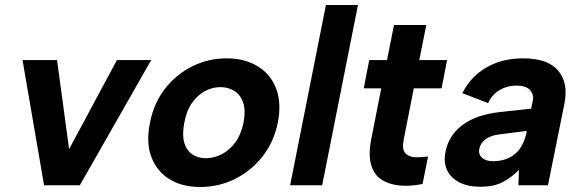

<svg xmlns="http://www.w3.org/2000/svg" viewBox="-20 -740 2314 767"><path d="M208 -500 256 -144 447 -500H584L299 0H156L70 -500Z M780 7Q707 7 656.5 -24.5Q606 -56 584.5 -113.5Q563 -171 579 -249Q594 -328 639.5 -386Q685 -444 749 -475.5Q813 -507 885 -507Q957 -507 1009 -475.5Q1061 -444 1083 -386.5Q1105 -329 1090 -251Q1074 -172 1028 -114Q982 -56 917.5 -24.5Q853 7 780 7ZM802 -108Q834 -108 865 -123.5Q896 -139 919.5 -170.5Q943 -202 953 -251Q962 -298 951.5 -329.5Q941 -361 916.5 -376.5Q892 -392 860 -392Q829 -392 799.5 -376.5Q770 -361 747.5 -329.5Q725 -298 716 -249Q707 -202 716 -170.5Q725 -139 748 -123.5Q771 -108 802 -108Z M1282 -720H1410L1267 0H1139Z M1526 -500 1554 -640H1683L1655 -500H1766L1744 -387H1633L1593 -184Q1585 -145 1598.5 -129Q1612 -113 1637.5 -112Q1663 -111 1690 -115L1668 -5Q1619 5 1576.5 1Q1534 -3 1504 -22.5Q1474 -42 1462.5 -82Q1451 -122 1463 -184L1503 -387H1433L1455 -500Z M2051 0 2053 -61Q2022 -30 1987 -12Q1952 6 1899 6Q1849 6 1815 -11.5Q1781 -29 1766 -60.5Q1751 -92 1760 -135Q1772 -198 1826 -239.5Q1880 -281 1974 -292L2102 -306L2109 -341Q2113 -362 2097.5 -380Q2082 -398 2042 -398Q2006 -398 1976 -380.5Q1946 -363 1930 -328L1827 -368Q1861 -435 1924 -471Q1987 -507 2069 -507Q2169 -507 2210 -457.5Q2251 -408 2235 -327L2169 0ZM2084 -217 1974 -203Q1940 -199 1919.5 -183.5Q1899 -168 1895 -146Q1890 -125 1905 -110.5Q1920 -96 1950 -96Q1985 -96 2012.5 -109Q2040 -122 2057.5 -147Q2075 -172 2083 -209Z"/></svg>

Font: Albert Sans
Style: Bold Italic
Weight: 700
Italic angle: -11.25°
Designer: Andreas Rasmussen
Foundry: a.Foundry
Version: Version 1.025